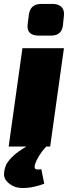

<svg xmlns="http://www.w3.org/2000/svg" viewBox="-37 -745 363 976"><path d="M172 -725H231Q259 -725 275 -710Q291 -695 288 -666L283 -617Q277 -564 223 -564H160Q95 -564 104 -625L110 -672Q118 -725 172 -725ZM77 -500H288L218 0H198Q156 45 141 91Q136 108 143 113.5Q150 119 173 115L188 189Q139 207 98.5 210Q58 213 35 203Q12 193 -3 176Q-18 159 -16.5 137Q-15 115 -6 93Q19 45 97 0H7Z"/></svg>

Font: Exo 2.0 Black
Style: Italic
Weight: 900
Italic angle: -8°
Designer: Natanael Gama
Version: Version 1.001;PS 001.001;hotconv 1.0.70;makeotf.lib2.5.58329